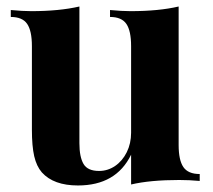

<svg xmlns="http://www.w3.org/2000/svg" viewBox="-20 -548 645 582"><path d="M585.4 -20.5V0.5Q554.2 -2.4 523.4 -2.4Q435.5 -2.4 377.4 11.2V-79.1Q332 14.2 216.3 14.2Q142.6 14.2 106.9 -25.4Q90.8 -43.9 83.7 -74.5Q76.7 -105 76.7 -154.8V-408.2Q76.7 -454.6 62.3 -475.6Q47.9 -496.6 12.7 -496.6V-517.6Q49.3 -514.2 74.7 -514.2Q159.7 -514.2 220.7 -528.3V-113.8Q220.7 -72.3 233.2 -51Q245.6 -29.8 280.3 -29.8Q306.6 -29.8 328.9 -44.9Q351.1 -60.1 364.3 -86.7Q377.4 -113.3 377.4 -145.5V-408.2Q377.4 -454.6 363 -475.6Q348.6 -496.6 313.5 -496.6V-517.6Q350.1 -514.2 375.5 -514.2Q461.4 -514.2 521.5 -528.3V-108.4Q521.5 -62.5 535.9 -41.5Q550.3 -20.5 585.4 -20.5Z"/></svg>

Font: TypoPRO Playfair Display
Style: Bold
Weight: 700
Designer: Claus Eggers Sørensen
Foundry: Claus Eggers Sørensen
Version: Version 1.004;PS 001.004;hotconv 1.0.70;makeotf.lib2.5.58329